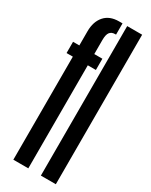

<svg xmlns="http://www.w3.org/2000/svg" viewBox="-205 -829 688 873"><g transform="rotate(30 139.0 -392.5)"><path d="M38.5 0H117V-541H159.5V-600H117V-673.5Q117 -702.5 126.2 -714.2Q135.5 -726 153.5 -726H158.5V-785H140.5Q91 -785 64.8 -754.8Q38.5 -724.5 38.5 -674.5V-600H5.5V-541H38.5ZM183 0H261.5V-785H183Z"/></g></svg>

Font: Anybody UltraCondensed
Style: Regular
Weight: 400
Width: 1
Version: Version 1.113;gftools[0.9.25]